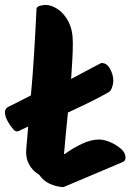

<svg xmlns="http://www.w3.org/2000/svg" viewBox="-69 -748 555 783"><path d="M190 15Q162 14 135 2Q108 -10 91 -35Q63 -52 49 -78.5Q35 -105 38 -140Q40 -162 42 -185Q44 -208 46 -232Q29 -224 10 -215Q4 -212 0 -212Q-4 -212 -9 -215Q-21 -226 -35 -249Q-49 -272 -49 -291Q-49 -306 -32 -314Q-25 -317 -0.5 -329.5Q24 -342 57 -359Q64 -434 69.5 -521.5Q75 -609 80 -713Q82 -721 92.5 -724Q103 -727 116 -728Q140 -728 166 -711Q192 -694 210 -660Q228 -626 228 -575Q228 -541 226 -503.5Q224 -466 221 -426Q271 -453 305.5 -471Q340 -489 340 -489Q342 -491 346 -491Q367 -491 380 -467Q393 -443 393 -419Q393 -415 392.5 -410.5Q392 -406 391 -402Q389 -394 385.5 -385.5Q382 -377 374 -372Q339 -352 300.5 -333Q262 -314 208 -289Q204 -250 200 -207.5Q196 -165 192 -120H195Q227 -143 264 -161Q301 -179 335 -179Q355 -179 380 -168.5Q405 -158 424 -141.5Q443 -125 443 -105Q443 -92 431 -87Z"/></svg>

Font: Protest Riot
Style: Regular
Weight: 400
Designer: Octavio Pardo
Foundry: Ashler Design
Version: Version 2.005; ttfautohint (v1.8.4.7-5d5b)